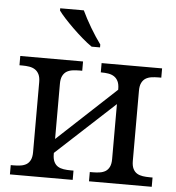

<svg xmlns="http://www.w3.org/2000/svg" viewBox="-54 -816 795 866"><g transform="rotate(5 344.0 -383.0)"><path d="M665 -536.1V-494.1H651.9Q635.3 -494.1 620.4 -491.9Q605.5 -489.7 594.2 -482.7Q583 -475.6 576.4 -462.2Q569.8 -448.7 569.8 -426.8V-108.9Q569.8 -86.9 576.4 -73.5Q583 -60.1 594.2 -53.2Q605.5 -46.4 620.4 -44.2Q635.3 -42 651.9 -42H665V0H380.9V-42H394Q410.6 -42 425.5 -44.2Q440.4 -46.4 451.7 -53.2Q462.9 -60.1 469.5 -73.5Q476.1 -86.9 476.1 -108.9V-357.9L211.9 -113.8V-108.9Q211.9 -86.9 218.5 -73.5Q225.1 -60.1 236.3 -53.2Q247.6 -46.4 262.5 -44.2Q277.3 -42 293.9 -42H307.1V0H22.9V-42H36.1Q52.7 -42 67.6 -44.2Q82.5 -46.4 93.8 -53.2Q105 -60.1 111.6 -73.5Q118.2 -86.9 118.2 -108.9V-425.8Q118.2 -447.8 111.6 -461.2Q105 -474.6 93.8 -481.9Q82.5 -489.3 67.6 -491.7Q52.7 -494.1 36.1 -494.1H22.9V-536.1H307.1V-494.1H293.9Q277.3 -494.1 262.5 -491.9Q247.6 -489.7 236.3 -482.7Q225.1 -475.6 218.5 -462.2Q211.9 -448.7 211.9 -426.8V-176.8L476.1 -422.9V-425.8Q476.1 -447.8 469.5 -461.2Q462.9 -474.6 451.7 -481.9Q440.4 -489.3 425.5 -491.7Q410.6 -494.1 394 -494.1H391.1V-536.1ZM377.9 -606H339.8Q319.8 -619.6 296.4 -639.9Q272.9 -660.2 251 -681.6Q229 -703.1 210.9 -722.9Q192.9 -742.7 183.6 -755.9V-766.1H290.5Q298.3 -749.5 308.8 -729.7Q319.3 -710 331.1 -690.2Q342.8 -670.4 355 -651.9Q367.2 -633.3 377.9 -619.1Z"/></g></svg>

Font: Droid Serif
Style: Regular
Weight: 400
Designer: Monotype Design team
Foundry: Monotype Imaging Inc.
Version: Version 1.03